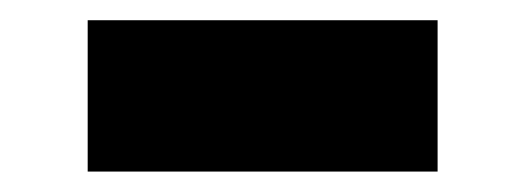

<svg xmlns="http://www.w3.org/2000/svg" viewBox="-20 -381 512 187"><path d="M406.2 -361.3V-213.9H65.4V-361.3Z"/></svg>

Font: Inter 17pt Black
Style: Regular
Weight: 900
Version: Version 4.001;git-66647c0bb